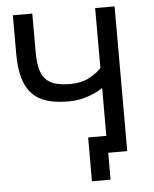

<svg xmlns="http://www.w3.org/2000/svg" viewBox="-57 -748 743 925"><g transform="rotate(-5 315.0 -285.0)"><path d="M440 130H350V-82H438V-314Q428 -306 411.5 -297.5Q395 -289 373 -281Q351 -273 325.5 -268Q300 -263 272 -263Q211 -263 167 -276.5Q123 -290 95 -320Q67 -350 53.5 -398Q40 -446 40 -515V-700H134V-515Q134 -467 142 -434.5Q150 -402 168 -382.5Q186 -363 215.5 -354.5Q245 -346 287 -346Q341 -346 378.5 -366Q416 -386 438 -410V-700H532V0H440Z"/></g></svg>

Font: Golos UI
Style: Regular
Weight: 400
Designer: A.Korolkova, Vitaly Kuzmin
Foundry: ParaType Ltd
Version: Version 2.000